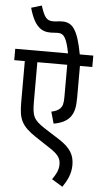

<svg xmlns="http://www.w3.org/2000/svg" viewBox="-68 -936 609 1159"><g transform="rotate(5 236.5 -356.5)"><path d="M473 -553V-622H391C363 -773 329 -811 269 -811C248 -811 231 -807 213 -807C172 -807 159 -829 137 -896L74 -877C106 -762 151 -738 203 -738C219 -738 234 -740 249 -740C286 -740 302 -712 320 -622H0V-553H64V-306C64 -247 69 -217 83 -188C99 -156 130 -129 169 -103L257 -45C315 -8 327 17 327 51C327 86 310 115 290 143L356 183C382 144 405 103 405 47C405 -14 380 -55 313 -99L219 -159C148 -205 140 -228 140 -319V-553H321V-358C321 -318 316 -302 303 -288C292 -276 274 -268 250 -263L270 -192C317 -200 350 -217 370 -243C390 -270 398 -301 398 -362V-553Z"/></g></svg>

Font: Noto Sans Devanagari UI Condensed
Style: Regular
Weight: 400
Width: 3
Designer: Jelle Bosma - Monotype Design Team
Foundry: Monotype Imaging Inc.
Version: Version 2.004